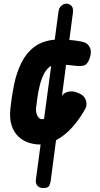

<svg xmlns="http://www.w3.org/2000/svg" viewBox="-20 -762 534 1026"><path d="M212 243Q190.5 243 180 230.2Q169.5 217.5 171.5 200.5L197 10H190.5Q162 10 132.2 0Q102.5 -10 78.2 -32.5Q54 -55 41.8 -92.8Q29.5 -130.5 36 -186Q42.5 -248.5 55.2 -310.2Q68 -372 93.2 -424.2Q118.5 -476.5 161.8 -510.2Q205 -544 272.5 -550L292.5 -699.5Q295.5 -721.5 308.8 -732Q322 -742.5 335.5 -742.5Q350 -742.5 361.5 -731Q373 -719.5 369.5 -693L350.5 -548.5Q376 -546.5 398 -543Q420 -539.5 431 -535.5Q450 -529 460.8 -506.8Q471.5 -484.5 458.5 -448.5Q447 -416.5 426.8 -411.8Q406.5 -407 383 -410.5Q371.5 -412 358.5 -413.2Q345.5 -414.5 333 -415.5L311 -248.5Q311 -249 311.2 -249.2Q311.5 -249.5 311.5 -250Q321.5 -267.5 348.2 -272.5Q375 -277.5 405 -262Q425.5 -252.5 433.8 -237.2Q442 -222 442.2 -207.2Q442.5 -192.5 437.5 -184Q409 -131 368.8 -84.8Q328.5 -38.5 279.5 -13L251 204Q249.5 216 243.5 229.5Q237.5 243 212 243ZM172.5 -182Q171.5 -168 175.2 -154.8Q179 -141.5 186.8 -133.2Q194.5 -125 205 -125Q209.5 -125 215.5 -127.5L253.5 -410Q230.5 -397 215.8 -368.8Q201 -340.5 192.5 -306Q184 -271.5 179.5 -238.2Q175 -205 172.5 -182Z"/></svg>

Font: Edu NSW ACT Cursive
Style: Regular
Weight: 400
Designer: Tina and Corey Anderson, Eben Sorkin, Mirko Velimirovic
Foundry: Sorkin Type Co.
Version: Version 2.000